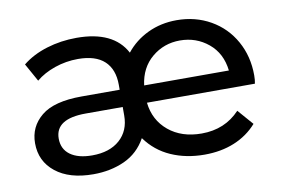

<svg xmlns="http://www.w3.org/2000/svg" viewBox="-59 -591 1034 696"><g transform="rotate(-10 457.5 -243.0)"><path d="M866.6 -216.2C868.5 -224.8 869.4 -234.9 869.4 -246.6C869.4 -293.2 859 -335.2 838.1 -372.6C817.3 -410 788.3 -439.3 751.2 -460.5C714.1 -481.6 672.5 -492.2 626.5 -492.2C587.9 -492.2 552.5 -484.5 520.3 -469.2C488.1 -453.9 461.2 -432.7 439.8 -405.7C409.1 -463.4 348.7 -492.2 258.5 -492.2C219.9 -492.2 183.1 -486.8 148.1 -476.1C113.2 -465.4 83.1 -449.9 58 -429.6L94.8 -363.4C113.8 -379.3 137.1 -392.1 164.7 -401.6C192.3 -411.1 220.8 -415.8 250.2 -415.8C293.2 -415.8 325.5 -405.7 347.3 -385.5C369.1 -365.2 380 -336.1 380 -298.1V-279.7H240.1C172 -279.7 122.4 -266.8 91.1 -241C59.8 -215.3 44.2 -182.2 44.2 -141.7C44.2 -97.5 61 -61.9 94.8 -35C128.5 -8 174.8 5.5 233.7 5.5C276 5.5 314.3 -2.3 348.7 -17.9C383 -33.6 409.7 -58.6 428.7 -92.9C452.6 -59.8 483 -35.1 519.8 -18.9C556.6 -2.6 597.7 5.5 643.1 5.5C683.6 5.5 720.2 -1.2 753 -14.7C785.8 -28.2 813.6 -47.8 836.3 -73.6L786.6 -130.6C749.8 -91.4 702.9 -71.8 645.8 -71.8C596.8 -71.8 556.3 -84.9 524.4 -111.3C492.5 -137.7 474.1 -172.7 469.2 -216.2ZM522.6 -380.9C552 -405.4 586.3 -417.7 625.6 -417.7C665.5 -417.7 700.3 -405.4 730 -380.9C759.8 -356.3 777.1 -322.6 782 -279.7H470.1C475.6 -322.6 493.1 -356.3 522.6 -380.9ZM342.7 -95.7C317.9 -73.6 284 -62.6 241 -62.6C206.7 -62.6 179.9 -69.6 160.5 -83.7C141.2 -97.8 131.6 -117.8 131.6 -143.5C131.6 -192 169 -216.2 243.8 -216.2H380V-184.9C380 -147.5 367.5 -117.8 342.7 -95.7Z"/></g></svg>

Font: Montserrat Ace
Style: Regular
Weight: 500
Designer: Julieta Ulanovsky
Foundry: Julieta Ulanovsky
Version: Version 1